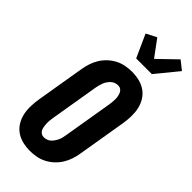

<svg xmlns="http://www.w3.org/2000/svg" viewBox="-309 -1055 1124 1124"><g transform="rotate(45 253.0 -493.5)"><path d="M207 8Q176 8 146.5 1Q117 -6 93 -22.5Q69 -39 53.5 -64Q38 -89 31.5 -117.5Q25 -146 25.5 -177Q26 -208 31 -240L82 -545Q86 -570 94.5 -596Q103 -622 117.5 -645.5Q132 -669 153 -688.5Q174 -708 198.5 -720.5Q223 -733 249.5 -738Q276 -743 302 -743Q333 -743 362.5 -736Q392 -729 416 -712.5Q440 -696 455.5 -671Q471 -646 477.5 -617.5Q484 -589 483.5 -558Q483 -527 478 -495L427 -190Q423 -165 414.5 -139Q406 -113 391.5 -89.5Q377 -66 356 -46.5Q335 -27 310.5 -14.5Q286 -2 259.5 3Q233 8 207 8ZM207 -106Q219 -106 231 -110Q243 -114 252 -122.5Q261 -131 268 -141.5Q275 -152 280 -163Q285 -174 287.5 -186Q290 -198 292 -209L343 -514Q345 -526 346 -538Q347 -550 347 -561.5Q347 -573 344.5 -584.5Q342 -596 337.5 -606Q333 -616 323.5 -622.5Q314 -629 302 -629Q290 -629 278.5 -625Q267 -621 257.5 -612.5Q248 -604 241 -593.5Q234 -583 229.5 -572Q225 -561 222 -549Q219 -537 217 -526L166 -221Q164 -209 163 -197Q162 -185 162.5 -173.5Q163 -162 165 -150.5Q167 -139 171.5 -129Q176 -119 185.5 -112.5Q195 -106 207 -106ZM264 -815 200 -957 264 -990 340 -887 452 -995 506 -952 394 -815Z"/></g></svg>

Font: Iosevka Term Curly Hv Obl
Style: Regular
Weight: 900
Italic angle: -9°
Designer: Belleve Invis
Foundry: Belleve Invis
Version: Version 32.3.0